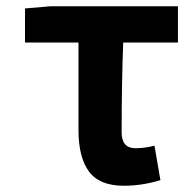

<svg xmlns="http://www.w3.org/2000/svg" viewBox="-20 -580 589 614"><path d="M376 14Q298 14 264.5 -31.5Q231 -77 231 -164V-444H60V-553L142 -560H549V-444H374Q369 -313 369 -157Q369 -106 413 -106Q442 -106 474 -114L493 -4Q435 14 376 14Z"/></svg>

Font: NotoSansHansBold
Style: Bold
Weight: 700
Designer: Ryoko NISHIZUKA  (kana & ideographs); Paul D. Hunt (Latin, Greek & Cyrillic); Wenlong ZHANG  (bopomofo); Sandoll Communi
Foundry: Adobe Systems Incorporated
Version: Version 1.00;December 8, 2021;FontCreator 13.0.0.2675 64-bit